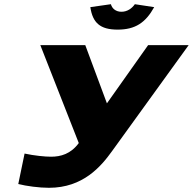

<svg xmlns="http://www.w3.org/2000/svg" viewBox="-20 -885 918 914"><path d="M223 -139C194 -139 143 -144 97 -154L67 -9C106 1 167 9 213 9C376 9 461 -93 513 -165L878 -670H685L489 -393L386 -670H172L355 -204C317 -152 269 -139 223 -139ZM410 -851 508 -865C513 -845 531 -829 558 -829C586 -829 608 -845 622 -865L714 -851C673 -777 624 -744 540 -744C456 -744 421 -777 410 -851Z"/></svg>

Font: LT Wave Black
Style: Italic
Weight: 900
Designer: Daniel Lyons
Version: Version 2.5 (Glyphs App)